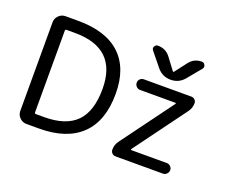

<svg xmlns="http://www.w3.org/2000/svg" viewBox="-105 -962 1407 1096"><g transform="rotate(20 598.0 -413.5)"><path d="M473.6 -411.1Q473.6 -658.2 215.8 -658.2H165Q157.2 -658.2 157.2 -650.4V-154.3Q157.2 -146.5 165 -146.5H215.8Q346.7 -146.5 410.2 -210.9Q473.6 -275.4 473.6 -411.1ZM553.7 -411.1Q553.7 -245.1 465.3 -160.2Q377 -75.2 210 -75.2H132.8Q109.4 -75.2 92.3 -92.3Q75.2 -109.4 75.2 -132.8V-671.9Q75.2 -695.3 92.3 -712.4Q109.4 -729.5 132.8 -729.5H210Q378.9 -729.5 466.3 -647.9Q553.7 -566.4 553.7 -411.1ZM676.8 -543.9H964.8Q977.5 -543.9 986.3 -535.2Q995.1 -526.4 995.1 -514.6Q995.1 -484.4 976.6 -460L745.1 -145.5Q744.1 -143.6 745.1 -141.6Q746.1 -139.6 748 -139.6H962.9Q975.6 -139.6 985.4 -130.4Q995.1 -121.1 995.1 -107.9Q995.1 -94.7 985.4 -85Q975.6 -75.2 962.9 -75.2H674.8Q662.1 -75.2 653.3 -84Q644.5 -92.8 644.5 -105.5Q644.5 -135.7 662.1 -159.2L893.6 -473.6Q895.5 -475.6 894.5 -477.5Q893.6 -479.5 890.6 -479.5H676.8Q663.1 -479.5 653.8 -489.3Q644.5 -499 644.5 -512.2Q644.5 -525.4 653.8 -534.7Q663.1 -543.9 676.8 -543.9ZM877.9 -714.8Q906.2 -752 953.1 -752Q966.8 -752 972.7 -739.3Q975.6 -734.4 975.6 -729.5Q975.6 -721.7 970.7 -715.8L902.3 -632.8Q870.1 -593.8 819.8 -593.8Q769.5 -593.8 737.3 -632.8L669.9 -715.8Q664.1 -722.7 664.1 -729.5Q664.1 -734.4 667 -739.3Q672.9 -752 686.5 -752Q734.4 -752 762.7 -714.8L815.4 -644.5Q820.3 -638.7 824.2 -644.5Z"/></g></svg>

Font: Gen Jyuu Gothic P Regular
Style: Regular
Weight: 400
Designer: [Source Han Sans]
Ryoko NISHIZUKA  (kana & ideographs); Paul D. Hunt (Latin, Greek & Cyrillic); Wenlong ZHANG  (bopomofo
Version: Version 1.002.20150607